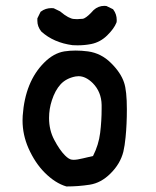

<svg xmlns="http://www.w3.org/2000/svg" viewBox="-20 -636 540 665"><path d="M58.1 -218.8Q58.1 -226.6 58.6 -234.9Q66.9 -353.5 133.3 -419.4Q165.5 -451.7 202.6 -458Q221.7 -460.9 242.2 -460.9Q262.7 -460.9 284.7 -458Q330.6 -451.7 364.7 -417.5Q398.4 -384.3 409.7 -350.1Q419.4 -321.8 419.4 -257.3Q419.4 -205.1 415 -161.1Q412.1 -130.9 407.2 -110.4Q396.5 -68.4 362.8 -35.2Q330.1 -2.4 290.8 3.7Q251.5 9.8 210.9 9.8H210Q171.4 -1.5 134.8 -38.1Q101.6 -71.3 78.6 -122.6Q58.1 -169.4 58.1 -218.8ZM332 -258.8Q332 -265.6 332 -272.5Q331.1 -317.9 301.3 -348.1Q276.9 -372.1 252 -372.1Q246.6 -372.1 241.2 -371.1Q209 -364.7 189.9 -344Q170.9 -323.2 159.7 -288.6Q149.9 -258.8 149.9 -227.5Q149.9 -185.1 168 -151.4Q186.5 -116.2 205.6 -97.2Q218.3 -84.5 228.5 -83Q231.4 -82.5 234.9 -82.5Q247.1 -82.5 267.6 -87.6Q288.1 -92.8 302.2 -95.7Q321.8 -134.3 326.9 -175.8Q332 -217.3 332 -258.8ZM109.4 -564Q109.4 -567.9 109.4 -572.3L120.6 -595.2L122.1 -596.2Q137.7 -607.9 158.2 -607.9Q161.1 -607.9 166 -607.4L188 -596.7Q203.6 -583.5 215.6 -577.1Q227.5 -570.8 235.4 -570.3Q241.2 -569.8 244.6 -569.8Q248 -569.8 250.2 -569.8Q252.4 -569.8 255.9 -570.3Q262.2 -570.3 265.9 -570.8Q269.5 -571.3 272.9 -573.2Q285.2 -579.6 304.2 -601.1Q320.3 -615.7 341.3 -615.7Q344.2 -615.7 348.6 -615.2L371.6 -604L372.6 -602.5Q384.3 -586.9 384.3 -566.4Q384.3 -559.6 383.3 -557.6Q375 -536.6 351.1 -513.2Q327.1 -489.7 295.4 -483.4Q272.9 -479 248.5 -479Q237.3 -479 231.4 -479.5Q165.5 -488.3 123 -526.9Q109.4 -543.9 109.4 -564Z"/></svg>

Font: Bakudai
Style: Bold
Weight: 700
Version: Version 1.48